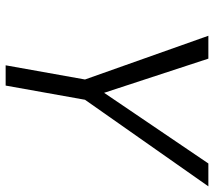

<svg xmlns="http://www.w3.org/2000/svg" viewBox="-58 -682 740 663"><g transform="rotate(90 311.5 -350.0)"><path d="M205 0 254 -274 103 -700H182L300 -340L544 -700H623L324 -274L275 0Z"/></g></svg>

Font: DM Sans 12pt Light
Style: Italic
Weight: 300
Italic angle: -10°
Version: Version 4.004;gftools[0.9.30]